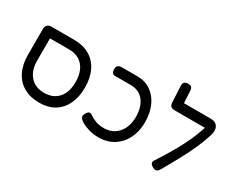

<svg xmlns="http://www.w3.org/2000/svg" viewBox="-98 -1152 1946 1581"><g transform="rotate(30 874.5 -361.5)"><path d="M337.2 11.5Q252.5 11.5 190.4 -24Q128.2 -59.5 95.1 -126Q62 -192.5 62 -283.8V-529.8Q62 -554 75.8 -567.8Q89.5 -581.5 112.8 -581.5H329.5Q415.5 -581.5 476.6 -546Q537.8 -510.5 570.8 -443.8Q603.8 -377 603.8 -284.5Q603.8 -193 571.6 -126.4Q539.5 -59.8 479.8 -24.1Q420 11.5 337.2 11.5ZM332.5 -79Q417.8 -79 466 -133.6Q514.2 -188.2 514.2 -284.5Q514.2 -350 492.9 -396.2Q471.5 -442.5 431 -467.2Q390.5 -492 333.5 -492H151.5V-284.5Q151.5 -188.2 199.5 -133.6Q247.5 -79 332.5 -79Z M906.5 15Q856 15 813.5 2.9Q771 -9.2 740.2 -27.2Q723.5 -36.8 713.4 -48.4Q703.2 -60 702.8 -69.2Q702.5 -76.5 705.5 -85.6Q708.5 -94.8 713.2 -102.5Q720.8 -114.2 728.1 -120.2Q735.5 -126.2 742.5 -126.2Q749.8 -126.2 757.5 -122.2Q765.2 -118.2 773 -112.5Q800.5 -94.2 831.4 -83.9Q862.2 -73.5 904.5 -73.5Q958.8 -73.5 1000.1 -99.6Q1041.5 -125.8 1064.8 -173.4Q1088 -221 1088 -284.8Q1088 -378.2 1043.9 -435.1Q999.8 -492 920.8 -492H772Q761.8 -492 753.5 -495.6Q745.2 -499.2 740.6 -509.4Q736 -519.5 736 -536.8Q736 -555 742 -564.6Q748 -574.2 758.6 -577.9Q769.2 -581.5 781 -581.5H933Q1005 -581.5 1059.5 -543.9Q1114 -506.2 1144.4 -439.6Q1174.8 -373 1174.8 -284.8Q1174.8 -215.5 1154 -159.9Q1133.2 -104.2 1096.8 -65.1Q1060.2 -26 1011.4 -5.5Q962.5 15 906.5 15Z M1424 7.5Q1399.8 -4.5 1392.6 -18.9Q1385.5 -33.2 1397.8 -50.8Q1444 -122 1480.5 -183.2Q1517 -244.5 1545.4 -300.4Q1573.8 -356.2 1595.6 -411.2Q1617.5 -466.2 1634.2 -524L1700.5 -473Q1677.8 -398.2 1646.9 -329.1Q1616 -260 1575.8 -184.9Q1535.5 -109.8 1482.2 -17Q1475.5 -5.2 1467.4 2.9Q1459.2 11 1448.8 12.9Q1438.2 14.8 1424 7.5ZM1699 -469.5 1637.8 -492H1337.8Q1312.5 -492 1300.5 -502.9Q1288.5 -513.8 1287 -538.8L1279.2 -695.2Q1279 -707.8 1282.5 -717.1Q1286 -726.5 1296.8 -732.1Q1307.5 -737.8 1327 -737.8Q1344.5 -737.8 1352.6 -731.6Q1360.8 -725.5 1364.1 -715Q1367.5 -704.5 1367.8 -690.8L1373.8 -581.5H1627.5Q1660 -581.5 1678.9 -567.5Q1697.8 -553.5 1703.4 -528.4Q1709 -503.2 1699 -469.5Z"/></g></svg>

Font: Fredoka Light
Style: Regular
Weight: 300
Designer: Ben Nathan
Foundry: Milena B. Brandão, Ben Nathan
Version: Version 2.001